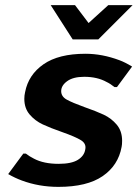

<svg xmlns="http://www.w3.org/2000/svg" viewBox="-20 -720 538 750"><path d="M65 -15Q38 -25 12 -40L71 -120H81Q95 -109 113 -100Q151 -80 209 -80Q259 -80 284 -95.5Q309 -111 313 -136Q318 -159 296 -172.5Q274 -186 223 -204Q177 -220 147 -234Q117 -248 96 -272.5Q75 -297 75 -334Q75 -347 78 -360Q91 -428 150 -469Q209 -510 314 -510Q379 -510 446 -485Q468 -477 496 -460L437 -380H427Q411 -393 396 -400Q360 -420 309 -420Q266 -420 242.5 -403Q219 -386 219 -364Q219 -343 240.5 -331Q262 -319 309 -302Q355 -286 385 -272Q415 -258 436 -233Q457 -208 457 -170Q457 -155 455 -146Q442 -74 381 -32Q320 10 208 10Q132 10 65 -15ZM264 -566 178 -700H273L326 -630L403 -700H498L364 -566Z"/></svg>

Font: Scada
Style: Bold Italic
Weight: 700
Italic angle: -10°
Version: Version 4.000